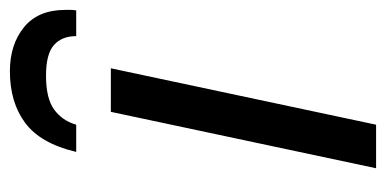

<svg xmlns="http://www.w3.org/2000/svg" viewBox="-216 -564 780 388"><g transform="rotate(-90 174.0 -370.0)"><path d="M28 0 142 -536H230L116 0ZM61 -606Q78 -678 119.5 -709Q161 -740 224 -740Q278 -740 313 -711.5Q348 -683 348 -628Q348 -623 348 -617.5Q348 -612 347 -606H295Q295 -635 277 -651Q259 -667 215 -667Q169 -667 146.5 -650.5Q124 -634 116 -606Z"/></g></svg>

Font: Noto IKEA Latin
Style: Italic
Weight: 400
Italic angle: -12°
Designer: Monotype Design Team
Foundry: Monotype Imaging Inc.
Version: Version 1.0